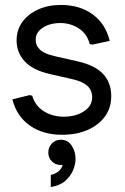

<svg xmlns="http://www.w3.org/2000/svg" viewBox="-20 -532 503 775"><path d="M230 12Q153 12 100 -25.5Q47 -63 30 -131L99 -148L110 -146Q121 -106 156 -83.5Q191 -61 238 -61Q285 -61 318.5 -82.5Q352 -104 352 -139Q352 -168 332.5 -185.5Q313 -203 274 -212L182 -233Q112 -249 79.5 -284.5Q47 -320 47 -369Q47 -411 70 -443Q93 -475 133.5 -493.5Q174 -512 226 -512Q302 -512 354 -474Q406 -436 423 -367L353 -352L342 -354Q332 -395 298.5 -417Q265 -439 224 -439Q181 -439 152.5 -420Q124 -401 124 -372Q124 -347 142.5 -330.5Q161 -314 202 -305L295 -284Q364 -268 396.5 -233Q429 -198 429 -144Q429 -96 403 -61Q377 -26 332.5 -7Q288 12 230 12ZM185 223V174Q208 169 221 155Q234 141 234 123Q234 107 230 98L261 80Q264 90 264 100Q264 115 256 122Q248 129 239 131.5Q230 134 226 134Q204 134 189.5 119.5Q175 105 175 84Q175 62 189.5 47Q204 32 226 32Q254 32 269.5 56Q285 80 285 110Q285 131 275 155Q265 179 243.5 198Q222 217 185 223Z"/></svg>

Font: Fustat
Style: Regular
Weight: 400
Designer: Mohamed Gaber, Khaled Hosny, Laura Garcia Mut
Foundry: Kief Type Foundry, Alif Type Foundry, Hard Type Foundry
Version: Version 1.007